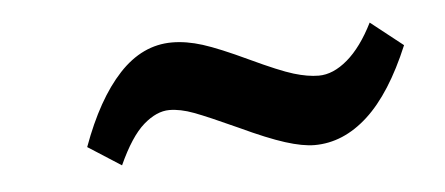

<svg xmlns="http://www.w3.org/2000/svg" viewBox="-27 -404 524 226"><g transform="rotate(-5 235.0 -291.0)"><path d="M110 -220 71 -245Q91 -300 118.5 -329.5Q146 -359 181 -359Q198 -359 217 -353Q236 -347 270 -331Q304 -315 320.5 -310Q337 -305 350 -305Q367 -305 384 -319.5Q401 -334 415 -362L453 -332Q430 -277 401 -250.5Q372 -224 338 -224Q324 -224 303.5 -230.5Q283 -237 251 -252Q216 -268 200 -274Q184 -280 171 -280Q156 -280 140.5 -266.5Q125 -253 110 -220Z"/></g></svg>

Font: Karla Tamil Inclined
Style: Regular
Weight: 400
Designer: Jonathan Pinhorn
Foundry: Jonathan Pinhorn
Version: Version 1.001